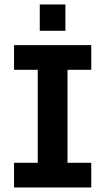

<svg xmlns="http://www.w3.org/2000/svg" viewBox="-20 -826 464 846"><path d="M41.8 0V-108.7H201L146.3 -62.5V-564.5L201 -518.3H41.8V-627H382.1V-518.3H219.6L277.5 -564.5V-62.5L219.6 -108.7H382.1V0ZM155.2 -690.4V-806.2H268.2V-690.4Z"/></svg>

Font: Anaheim
Style: Regular
Weight: 400
Designer: Vernon Adams
Foundry: Vernon Adams
Version: Version 2.001